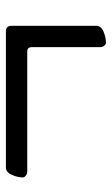

<svg xmlns="http://www.w3.org/2000/svg" viewBox="119 -548 387 666"><g transform="rotate(-90 313.0 -215.5)"><path d="M482 -62V-299Q482 -315 467 -315H50Q43 -315 36.5 -320Q30 -325 30 -330Q30 -348 39 -368.5Q48 -389 65 -389H538Q556 -389 556 -368V-76Q556 -59 536 -50.5Q516 -42 497 -42Q492 -42 487 -48Q482 -54 482 -62Z"/></g></svg>

Font: EB Garamond ExtraBold
Style: Regular
Weight: 800
Designer: Georg Duffner and Octavio Pardo
Foundry: Georg Duffner
Version: Version 1.000